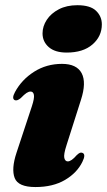

<svg xmlns="http://www.w3.org/2000/svg" viewBox="-20 -724 421 756"><path d="M242.5 -517Q196.5 -517 172 -538.5Q147.5 -560 147.5 -592.5Q147.5 -620.5 164.2 -646Q181 -671.5 211.8 -687.5Q242.5 -703.5 284.5 -703.5Q335.5 -703.5 358.2 -681.5Q381 -659.5 381 -628Q381 -581 344.2 -549Q307.5 -517 242.5 -517ZM242 -152.5Q230 -115.5 233.2 -102Q236.5 -88.5 247 -88.5Q261 -88.5 282 -113Q290.5 -121 295.2 -122.5Q300 -124 305 -122Q319 -116 304.5 -87Q283.5 -43.5 236 -15.5Q188.5 12.5 119.5 12.5Q51.5 12.5 37.8 -23.2Q24 -59 45 -122.5L105.5 -305.5Q116 -337.5 113.5 -350.5Q111 -363.5 100.5 -363.5Q93 -363.5 84.5 -358Q76 -352.5 61.5 -337.5Q47.5 -326 38.5 -329.5Q25 -335.5 39 -361.5Q65.5 -410.5 114.2 -441.5Q163 -472.5 224 -472.5Q282 -472.5 301.5 -435.8Q321 -399 298.5 -330Z"/></svg>

Font: Fraunces 72pt Black
Style: Italic
Weight: 900
Italic angle: -16°
Version: Version 1.000;[b76b70a41]